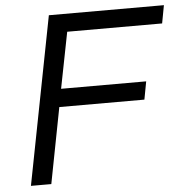

<svg xmlns="http://www.w3.org/2000/svg" viewBox="-51 -749 764 798"><g transform="rotate(-5 331.0 -350.0)"><path d="M46 0 182 -700H662L648 -625H252L206 -391H561L547 -316H192L131 0Z"/></g></svg>

Font: REM Light
Style: Italic
Weight: 300
Italic angle: -11°
Designer: Octavio Pardo
Foundry: Ashler Design
Version: Version 1.005;gftools[0.9.28]